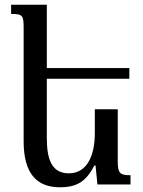

<svg xmlns="http://www.w3.org/2000/svg" viewBox="-20 -780 606 812"><path d="M379 -80H384L392 0H532V-39C488 -39 478 -46 478 -98V-318H381V-216C381 -127 351 -47 271 -47C199 -47 178 -106 178 -196V-447H527V-492H178V-760H27V-721C76 -721 80 -715 80 -660V-182C80 -48 134 12 233 12C305 12 344 -12 379 -80Z"/></svg>

Font: Noto Serif Armenian
Style: Regular
Weight: 400
Designer: Monotype Design Team
Foundry: Monotype Imaging Inc.
Version: Version 1.901